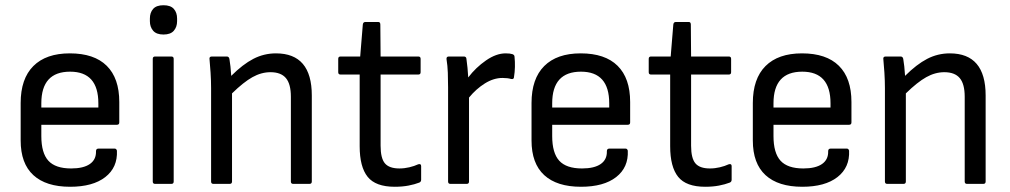

<svg xmlns="http://www.w3.org/2000/svg" viewBox="-20 -703 3860 734"><path d="M248 11Q156 11 107.5 -33.5Q59 -78 59 -166V-309Q59 -402 107.5 -450.5Q156 -499 247 -499Q340 -499 388 -451.5Q436 -404 436 -313V-235Q436 -226 427 -226H138V-183Q138 -118 165 -88.5Q192 -59 252 -59Q299 -59 323.5 -76Q348 -93 347 -125Q347 -135 357 -135H418Q425 -135 427 -127Q430 -63 382.5 -26Q335 11 248 11ZM138 -292H356V-308Q356 -429 248 -429Q138 -429 138 -308Z M573 0Q564 0 564 -9V-478Q564 -487 573 -487H635Q644 -487 644 -478V-9Q644 0 635 0ZM605 -571Q578 -571 565.5 -585.5Q553 -600 553 -622V-632Q553 -655 565.5 -669Q578 -683 605 -683Q632 -683 644.5 -669Q657 -655 657 -632V-622Q657 -600 644.5 -585.5Q632 -571 605 -571Z M796 0Q787 0 787 -9V-366Q787 -394 785 -425.5Q783 -457 781 -476Q779 -487 790 -487H847Q855 -487 857 -478Q859 -467 861 -449Q863 -431 864 -413Q908 -457 948.5 -478Q989 -499 1035 -499Q1172 -499 1172 -338V-9Q1172 0 1163 0H1101Q1092 0 1092 -9V-333Q1092 -382 1073 -404.5Q1054 -427 1014 -427Q979 -427 945 -408Q911 -389 867 -346V-9Q867 0 858 0Z M1489 11Q1416 11 1385.5 -27Q1355 -65 1355 -144V-418H1282Q1273 -418 1273 -427V-478Q1273 -487 1282 -487H1357L1367 -609Q1368 -619 1377 -619H1426Q1434 -619 1434 -609L1435 -487H1579Q1588 -487 1588 -478V-427Q1588 -418 1579 -418H1435V-146Q1435 -98 1451.5 -78.5Q1468 -59 1507 -59Q1526 -59 1545 -63.5Q1564 -68 1579 -75Q1590 -78 1590 -68V-16Q1590 -8 1583 -5Q1565 2 1541.5 6.5Q1518 11 1489 11Z M1702 0Q1693 0 1693 -9V-369Q1693 -398 1692 -425Q1691 -452 1687 -477Q1686 -487 1696 -487H1753Q1762 -487 1763 -479Q1768 -444 1770 -407Q1799 -445 1838 -472Q1877 -499 1913 -499Q1930 -499 1939 -496Q1947 -493 1947 -486Q1949 -467 1948.5 -447Q1948 -427 1945 -409Q1945 -399 1934 -401Q1921 -405 1901 -405Q1867 -405 1833.5 -384Q1800 -363 1773 -330V-9Q1773 0 1764 0Z M2201 11Q2109 11 2060.5 -33.5Q2012 -78 2012 -166V-309Q2012 -402 2060.5 -450.5Q2109 -499 2200 -499Q2293 -499 2341 -451.5Q2389 -404 2389 -313V-235Q2389 -226 2380 -226H2091V-183Q2091 -118 2118 -88.5Q2145 -59 2205 -59Q2252 -59 2276.5 -76Q2301 -93 2300 -125Q2300 -135 2310 -135H2371Q2378 -135 2380 -127Q2383 -63 2335.5 -26Q2288 11 2201 11ZM2091 -292H2309V-308Q2309 -429 2201 -429Q2091 -429 2091 -308Z M2676 11Q2603 11 2572.5 -27Q2542 -65 2542 -144V-418H2469Q2460 -418 2460 -427V-478Q2460 -487 2469 -487H2544L2554 -609Q2555 -619 2564 -619H2613Q2621 -619 2621 -609L2622 -487H2766Q2775 -487 2775 -478V-427Q2775 -418 2766 -418H2622V-146Q2622 -98 2638.5 -78.5Q2655 -59 2694 -59Q2713 -59 2732 -63.5Q2751 -68 2766 -75Q2777 -78 2777 -68V-16Q2777 -8 2770 -5Q2752 2 2728.5 6.5Q2705 11 2676 11Z M3047 11Q2955 11 2906.5 -33.5Q2858 -78 2858 -166V-309Q2858 -402 2906.5 -450.5Q2955 -499 3046 -499Q3139 -499 3187 -451.5Q3235 -404 3235 -313V-235Q3235 -226 3226 -226H2937V-183Q2937 -118 2964 -88.5Q2991 -59 3051 -59Q3098 -59 3122.5 -76Q3147 -93 3146 -125Q3146 -135 3156 -135H3217Q3224 -135 3226 -127Q3229 -63 3181.5 -26Q3134 11 3047 11ZM2937 -292H3155V-308Q3155 -429 3047 -429Q2937 -429 2937 -308Z M3372 0Q3363 0 3363 -9V-366Q3363 -394 3361 -425.5Q3359 -457 3357 -476Q3355 -487 3366 -487H3423Q3431 -487 3433 -478Q3435 -467 3437 -449Q3439 -431 3440 -413Q3484 -457 3524.5 -478Q3565 -499 3611 -499Q3748 -499 3748 -338V-9Q3748 0 3739 0H3677Q3668 0 3668 -9V-333Q3668 -382 3649 -404.5Q3630 -427 3590 -427Q3555 -427 3521 -408Q3487 -389 3443 -346V-9Q3443 0 3434 0Z"/></svg>

Font: Sofia Sans Semi Condensed
Style: Regular
Weight: 400
Designer: Botio Nikoltchev, Ani Petrova
Foundry: lettersoup
Version: Version 4.100; ttfautohint (v1.8.4.7-5d5b)